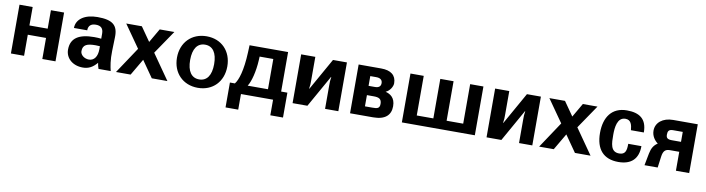

<svg xmlns="http://www.w3.org/2000/svg" viewBox="-28 -1146 7128 1938"><g transform="rotate(10 3536.0 -177.0)"><path d="M60 0H195V-216H382V0H517V-500H382V-311H195V-500H60Z M932 -197C932 -122 899 -76 845 -76C799 -76 757 -108 757 -147C757 -215 804 -230 888 -230C903 -230 917 -229 932 -228ZM621 -139C621 -51 694 14 798 14C856 14 899 -8 943 -60C947 -35 951 -19 958 0H1083C1072 -43 1059 -112 1062 -202L1066 -343C1070 -467 1013 -514 858 -514C726 -514 642 -454 642 -364H778C778 -411 805 -435 855 -435C907 -435 932 -410 932 -357V-305C907 -308 887 -309 860 -309C707 -309 621 -259 621 -139Z M1647 -500H1497L1414 -357L1314 -500H1154L1316 -269L1137 0H1287L1386 -169L1504 0H1664L1483 -259Z M1718 -250C1718 -94 1824 14 1977 14C2129 14 2234 -93 2234 -250C2234 -406 2130 -514 1977 -514C1824 -514 1718 -406 1718 -250ZM1853 -250C1853 -365 1897 -428 1976 -428C2055 -428 2099 -365 2099 -250C2099 -135 2055 -72 1976 -72C1897 -72 1853 -135 1853 -250Z M2470 -95C2502 -143 2530 -251 2536 -367L2538 -405H2678V-95ZM2288 160H2418V0H2747V160H2877V-95H2813V-500H2418L2415 -429C2407 -238 2373 -137 2339 -95H2288Z M2947 0H3099L3283 -327H3286C3280 -293 3280 -274 3280 -240V0H3416V-500H3273L3089 -173H3086C3092 -207 3092 -226 3092 -260V-500H2947Z M3742 -210C3792 -210 3823 -199 3823 -147C3823 -98 3796 -95 3746 -95H3672V-210ZM3733 -405C3774 -405 3797 -388 3797 -354C3797 -319 3773 -305 3738 -305H3672V-405ZM3772 0C3897 0 3952 -55 3952 -145C3952 -234 3899 -264 3852 -276C3893 -294 3922 -341 3922 -375C3922 -457 3867 -500 3768 -500H3536V0Z M4067 0H4815V-500H4679V-95H4509V-500H4373V-95H4203V-501H4067Z M4935 0H5087L5271 -327H5274C5268 -293 5268 -274 5268 -240V0H5404V-500H5261L5077 -173H5074C5080 -207 5080 -226 5080 -260V-500H4935Z M5984 -500H5834L5751 -357L5651 -500H5491L5653 -269L5474 0H5624L5723 -169L5841 0H6001L5820 -259Z M6055 -243C6055 -75 6136 14 6287 14C6421 14 6490 -55 6490 -184H6355C6355 -115 6345 -72 6281 -72C6191 -72 6190 -160 6190 -248C6190 -321 6199 -428 6284 -428C6341 -428 6353 -379 6358 -324H6490C6490 -461 6415 -514 6284 -514C6131 -514 6055 -406 6055 -243Z M6876 -296H6782C6733 -296 6723 -313 6723 -345C6723 -379 6734 -398 6777 -398H6876ZM7012 -500H6759C6654 -500 6583 -442 6583 -360C6583 -305 6614 -263 6648 -238C6610 -214 6589 -180 6578 -125L6554 0H6689L6704 -112C6712 -175 6735 -194 6781 -194H6876V0H7012Z"/></g></svg>

Font: Perun
Style: Bold
Weight: 700
Foundry: Copyright (c) Stefan Peev, Context Ltd, 2016
Version: Version 1.089